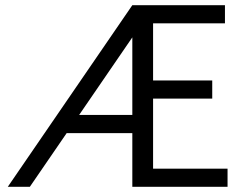

<svg xmlns="http://www.w3.org/2000/svg" viewBox="-20 -720 962 740"><path d="M798 -340H570V-70H857V0H490V-207H237L95 0H10L490 -700H847V-630H570V-410H798ZM490 -277V-576L285 -277Z"/></svg>

Font: Tilda Sans
Style: Regular
Weight: 400
Designer: ParaType Ltd
Foundry: ParaType Ltd
Version: Version 1.002W